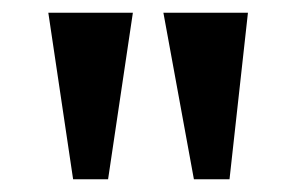

<svg xmlns="http://www.w3.org/2000/svg" viewBox="-20 -734 466 302"><path d="M285 -452H341L370 -714H237ZM95 -452H150L189 -714H56Z"/></svg>

Font: Noto Serif Khmer ExtraCondensed
Style: Bold
Weight: 700
Width: 2
Designer: Danh Hong and the Monotype Design Team
Foundry: Monotype Imaging Inc.
Version: Version 2.004